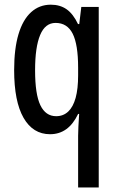

<svg xmlns="http://www.w3.org/2000/svg" viewBox="-20 -569 508 828"><path d="M316.9 239.3V16.6Q316.9 1 318.1 -22.9Q319.3 -46.9 321.3 -77.6H316.9Q295.9 -33.7 265.9 -12Q235.8 9.8 195.8 9.8Q122.1 9.8 81.5 -61Q41 -131.8 41 -266.6Q41 -358.9 59.8 -421.6Q78.6 -484.4 114.3 -516.6Q149.9 -548.8 199.2 -548.8Q238.8 -548.8 267.1 -529.1Q295.4 -509.3 316.4 -465.3H321.8L330.6 -539.1H405.8V239.3ZM222.2 -67.9Q252.9 -67.9 274.2 -87.9Q295.4 -107.9 306.2 -147Q316.9 -186 316.9 -244.1V-276.9Q316.9 -377 293.5 -423.6Q270 -470.2 219.7 -470.2Q174.8 -470.2 153.1 -418Q131.3 -365.7 131.3 -265.6Q131.3 -162.6 154.1 -115.2Q176.8 -67.9 222.2 -67.9Z"/></svg>

Font: Open Sans Condensed Medium
Style: Regular
Weight: 500
Width: 3
Designer: Monotype Design Team
Foundry: Monotype Imaging Inc.
Version: Version 3.000